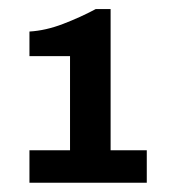

<svg xmlns="http://www.w3.org/2000/svg" viewBox="-20 -816 378 414"><path d="M43.5 -422V-492H131V-695H43.5V-748Q78.5 -750 116.2 -764.5Q154 -779 186.5 -796.5H218.5V-492H296.5V-422Z"/></svg>

Font: Chivo Medium
Style: Regular
Weight: 500
Designer: Hector Gatti
Foundry: Omnibus-Type
Version: Version 2.002